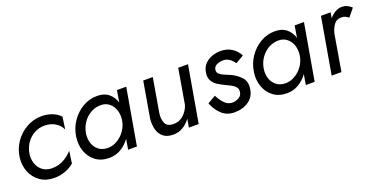

<svg xmlns="http://www.w3.org/2000/svg" viewBox="-22 -968 2889 1475"><g transform="rotate(-20 1422.5 -230.0)"><path d="M126 -230Q133 -275 158 -312.5Q183 -350 221.5 -372Q260 -394 306 -394Q356 -394 394 -371.5Q432 -349 448 -311L462 -411Q436 -440 396 -455Q356 -470 312 -470Q244 -470 187 -437.5Q130 -405 92.5 -351Q55 -297 46 -230Q38 -166 60 -111.5Q82 -57 129.5 -23.5Q177 10 244 10Q291 10 333.5 -5.5Q376 -21 407 -48L421 -148Q394 -115 349 -90Q304 -65 250 -66Q205 -67 175.5 -90Q146 -113 133 -150Q120 -187 126 -230Z M508 -230Q499 -165 519 -110.5Q539 -56 583.5 -23Q628 10 693 10Q746 10 789.5 -16Q833 -42 863 -84L849 0H921L1001 -460H925L909 -364Q894 -411 860 -440Q826 -469 769 -470Q704 -471 648.5 -439Q593 -407 555.5 -352.5Q518 -298 508 -230ZM588 -230Q596 -277 622 -314.5Q648 -352 687 -373.5Q726 -395 771 -394Q810 -393 837.5 -370Q865 -347 877 -310.5Q889 -274 883 -230Q876 -184 850 -147Q824 -110 786.5 -88Q749 -66 709 -66Q665 -66 635.5 -88.5Q606 -111 593.5 -148Q581 -185 588 -230Z M1170 -180 1218 -460H1140L1090 -170Q1084 -120 1095 -79Q1106 -38 1136 -14Q1166 10 1216 10Q1261 10 1297 -12Q1333 -34 1358 -69L1346 0H1426L1506 -460H1426L1377 -174Q1364 -131 1328.5 -98Q1293 -65 1242 -66Q1193 -68 1178.5 -101Q1164 -134 1170 -180Z M1617 -162 1551 -124Q1571 -69 1612.5 -29.5Q1654 10 1717 10Q1786 10 1835 -24.5Q1884 -59 1891 -127Q1897 -181 1864.5 -215Q1832 -249 1787 -270Q1767 -279 1742.5 -288.5Q1718 -298 1702 -312Q1686 -326 1689 -348Q1693 -374 1717.5 -385Q1742 -396 1769 -396Q1797 -396 1820 -379.5Q1843 -363 1858 -340L1925 -379Q1905 -420 1865.5 -445Q1826 -470 1775 -470Q1736 -470 1700.5 -456.5Q1665 -443 1641.5 -416Q1618 -389 1613 -348Q1608 -309 1623.5 -283.5Q1639 -258 1666 -241.5Q1693 -225 1723 -211Q1745 -201 1766 -189.5Q1787 -178 1799.5 -162Q1812 -146 1808 -122Q1804 -94 1779 -80Q1754 -66 1725 -66Q1689 -67 1662 -96Q1635 -125 1617 -162Z M1961 -230Q1952 -165 1972 -110.5Q1992 -56 2036.5 -23Q2081 10 2146 10Q2199 10 2242.5 -16Q2286 -42 2316 -84L2302 0H2374L2454 -460H2378L2362 -364Q2347 -411 2313 -440Q2279 -469 2222 -470Q2157 -471 2101.5 -439Q2046 -407 2008.5 -352.5Q1971 -298 1961 -230ZM2041 -230Q2049 -277 2075 -314.5Q2101 -352 2140 -373.5Q2179 -395 2224 -394Q2263 -393 2290.5 -370Q2318 -347 2330 -310.5Q2342 -274 2336 -230Q2329 -184 2303 -147Q2277 -110 2239.5 -88Q2202 -66 2162 -66Q2118 -66 2088.5 -88.5Q2059 -111 2046.5 -148Q2034 -185 2041 -230Z M2793 -372 2845 -436Q2827 -453 2808 -461.5Q2789 -470 2765 -470Q2737 -470 2710.5 -454.5Q2684 -439 2664 -414L2672 -460H2593L2513 0H2593L2643 -295Q2652 -334 2673.5 -365Q2695 -396 2737 -395Q2754 -395 2767 -389Q2780 -383 2793 -372Z"/></g></svg>

Font: Jost* 400 Book Italic
Style: Italic
Weight: 400
Italic angle: -10°
Version: Version 3.200; ttfautohint (v0.97) -l 8 -r 50 -G 200 -x 14 -